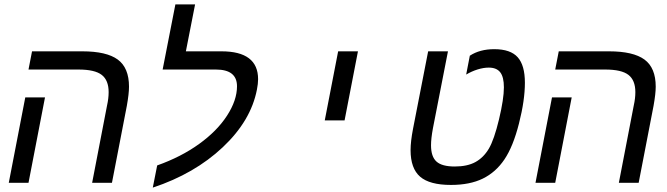

<svg xmlns="http://www.w3.org/2000/svg" viewBox="-20 -833 3040 875"><path d="M109.9 0H20L95.2 -389.2H185.1ZM490.2 0H399.9L467.8 -352.1Q475.1 -384.3 475.1 -413.1Q475.1 -467.3 443.6 -491.7Q412.1 -516.1 337.9 -516.1H109.9L126 -599.1H355Q465.8 -599.1 516.8 -561.5Q567.9 -523.9 567.9 -438Q567.9 -406.2 558.1 -351.1Z M1060.1 -439.9Q1060.1 -516.1 963.9 -516.1H721.2L779.3 -813H869.1L827.1 -599.1H989.3Q1156.2 -599.1 1156.2 -472.2Q1156.2 -451.7 1150.9 -424.8Q1123.5 -282.7 995.1 -161.9Q866.7 -41 676.3 22L696.3 -79.1Q805.2 -117.7 887.2 -176.8Q969.2 -235.8 1014.6 -305.9Q1060.1 -376 1060.1 -439.9Z M1521 -599.1H1611.3L1550.3 -284.2H1460Z M2035.2 9.8Q1938 9.8 1894.5 -27.8Q1851.1 -65.4 1851.1 -148.9Q1851.1 -188 1862.3 -246.1L1931.2 -599.1H2021.5L1953.1 -249Q1944.3 -202.1 1944.3 -170.9Q1944.3 -119.1 1969.2 -96.7Q1994.1 -74.2 2052.2 -74.2Q2109.9 -74.2 2146.7 -94.5Q2183.6 -114.7 2207.8 -155.5Q2231.9 -196.3 2254.2 -289.3Q2276.4 -382.3 2276.4 -435.1Q2276.4 -481.9 2259.8 -503.4Q2243.2 -524.9 2207.5 -524.9Q2183.6 -524.9 2156.2 -516.4Q2128.9 -507.8 2104.5 -493.2L2121.1 -579.1Q2166.5 -608.9 2232.4 -608.9Q2306.6 -608.9 2339.4 -572Q2372.1 -535.2 2372.1 -456.1Q2372.1 -376 2345.2 -270.5Q2318.4 -165 2278.8 -106.4Q2239.3 -47.9 2180.2 -19Q2121.1 9.8 2035.2 9.8Z M2510.3 0H2420.4L2495.6 -389.2H2585.4ZM2890.6 0H2800.3L2868.2 -352.1Q2875.5 -384.3 2875.5 -413.1Q2875.5 -467.3 2844 -491.7Q2812.5 -516.1 2738.3 -516.1H2510.3L2526.4 -599.1H2755.4Q2866.2 -599.1 2917.2 -561.5Q2968.3 -523.9 2968.3 -438Q2968.3 -406.2 2958.5 -351.1Z"/></svg>

Font: Liberation Mono
Style: Italic
Weight: 400
Italic angle: -12°
Monospace: yes
Designer: Steve Matteson
Foundry: Ascender Corporation
Version: Version 2.1.5